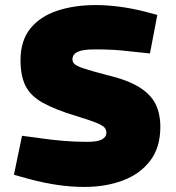

<svg xmlns="http://www.w3.org/2000/svg" viewBox="-20 -729 694 758"><path d="M313 9Q260 9 206 1Q152 -7 96 -22L35 -39L67 -193L149 -182Q183 -177 229.5 -173Q276 -169 324 -169Q365 -169 382.5 -178.5Q400 -188 400 -205Q400 -216 393.5 -224.5Q387 -233 362 -243.5Q337 -254 281 -271Q198 -296 149.5 -323Q101 -350 81 -389.5Q61 -429 61 -491Q61 -568 99.5 -616Q138 -664 205.5 -686.5Q273 -709 357 -709Q403 -709 452 -702.5Q501 -696 549 -684L601 -670L572 -518L486 -527Q463 -530 430.5 -532Q398 -534 353 -534Q308 -534 287 -524.5Q266 -515 266 -494Q266 -484 274.5 -476Q283 -468 311.5 -458.5Q340 -449 401 -433Q482 -414 528.5 -385.5Q575 -357 594 -318.5Q613 -280 613 -228Q613 -147 573 -94.5Q533 -42 465 -16.5Q397 9 313 9Z"/></svg>

Font: REM Medium ExtraBold
Style: Regular
Weight: 800
Version: Version 1.005;gftools[0.9.28]